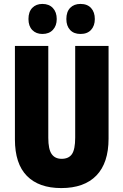

<svg xmlns="http://www.w3.org/2000/svg" viewBox="-20 -948 628 978"><path d="M533 -242Q533 -118 471 -54Q409 10 292 10Q178 10 117 -52Q56 -114 56 -238V-714H226V-246Q226 -188 243 -163.5Q260 -139 294 -139Q330 -139 346.5 -163Q363 -187 363 -247V-714H533ZM125 -851Q125 -888 144.5 -908Q164 -928 196 -928Q230 -928 249.5 -907Q269 -886 269 -851Q269 -817 249.5 -796Q230 -775 196 -775Q164 -775 144.5 -795Q125 -815 125 -851ZM318 -851Q318 -888 337.5 -908Q357 -928 390 -928Q425 -928 444 -907Q463 -886 463 -851Q463 -817 444 -796Q425 -775 390 -775Q356 -775 337 -795.5Q318 -816 318 -851Z"/></svg>

Font: Noto Sans Gurmukhi ExtraCondensed Black
Style: Regular
Weight: 900
Width: 2
Designer: Jelle Bosma - Monotype Design Team
Foundry: Monotype Imaging Inc.
Version: Version 2.004; ttfautohint (v1.8.4.7-5d5b)